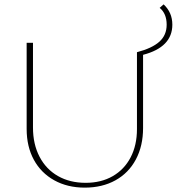

<svg xmlns="http://www.w3.org/2000/svg" viewBox="-20 -854 809 879"><path d="M635 -603V-268Q635 -186 602 -124Q569 -62 508.5 -28.5Q448 5 368 5Q289 5 228.5 -28.5Q168 -62 135 -122.5Q102 -183 102 -264V-658H131V-270Q131 -194 161 -136.5Q191 -79 245.5 -48Q300 -17 372 -17Q443 -17 496 -47.5Q549 -78 578 -133.5Q607 -189 607 -263V-615Q676 -633 709.5 -663Q743 -693 743 -741Q743 -792 711 -818L729 -834Q769 -797 769 -741Q769 -638 635 -603Z"/></svg>

Font: Ysabeau SC Extralight
Style: Regular
Weight: 200
Designer: Christian Thalmann (Catharsis Fonts)
Version: Version 0.003